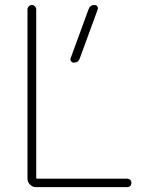

<svg xmlns="http://www.w3.org/2000/svg" viewBox="-20 -775 612 774"><path d="M301.8 -540Q295.9 -522.5 277.3 -522.5Q270.5 -522.5 266.6 -527.8Q262.7 -533.2 264.6 -540L336.9 -737.3Q342.8 -754.9 361.3 -754.9Q368.2 -754.9 372.1 -749.5Q376 -744.1 374 -737.3ZM126 -737.3V-58.6Q126 -54.7 130.9 -54.7H492.2Q500 -54.7 504.9 -49.8Q509.8 -44.9 509.8 -37.6Q509.8 -30.3 504.9 -25.4Q500 -20.5 492.2 -20.5H125Q111.3 -20.5 101.1 -30.8Q90.8 -41 90.8 -54.7V-737.3Q90.8 -744.1 96.2 -749.5Q101.6 -754.9 108.4 -754.9Q115.2 -754.9 120.6 -749.5Q126 -744.1 126 -737.3Z"/></svg>

Font: Gen Jyuu Gothic ExtraLight
Style: Regular
Weight: 100
Designer: [Source Han Sans]
Ryoko NISHIZUKA  (kana & ideographs); Paul D. Hunt (Latin, Greek & Cyrillic); Wenlong ZHANG  (bopomofo
Version: Version 1.002.20150607